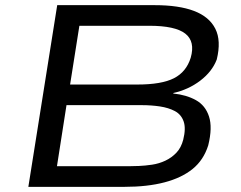

<svg xmlns="http://www.w3.org/2000/svg" viewBox="-20 -725 936 745"><path d="M90 0 202 -705H580Q674 -705 733 -682.5Q792 -660 815.5 -613.5Q839 -567 821 -494Q803 -447 757 -412Q711 -377 652 -364L653 -362Q703 -357 740 -336.5Q777 -316 791 -273Q805 -230 788 -161Q770 -104 727.5 -69.5Q685 -35 618.5 -17.5Q552 0 463 0ZM201 -80H478Q495 -80 519 -81Q543 -82 570 -86Q597 -90 621.5 -101.5Q646 -113 664.5 -132.5Q683 -152 691 -183Q702 -227 692.5 -254Q683 -281 658.5 -294Q634 -307 600.5 -312Q567 -317 530 -317H238ZM252 -397H513Q607 -397 655 -421.5Q703 -446 720 -501Q738 -564 699 -594.5Q660 -625 559 -625H288Z"/></svg>

Font: Nunito Sans 7pt Expanded
Style: Italic
Weight: 400
Width: 7
Italic angle: -9°
Designer: Vernon Adams
Foundry: Vernon Adams
Version: Version 3.101;gftools[0.9.27]